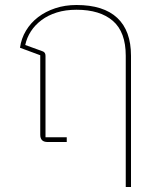

<svg xmlns="http://www.w3.org/2000/svg" viewBox="-20 -568 629 768"><path d="M483 -345Q483 -440 431.5 -484.5Q380 -529 286 -529Q242 -529 207 -518Q172 -507 146 -487.5Q120 -468 103.5 -442.5Q87 -417 81 -388L150 -363Q162 -359 162 -345V-19H247V0H170Q141 0 141 -29V-347L60 -377Q65 -414 84 -445.5Q103 -477 132.5 -499.5Q162 -522 201 -535Q240 -548 286 -548Q394 -548 449 -496.5Q504 -445 504 -345V180H483Z"/></svg>

Font: IBM Plex Sans Thai Thin
Style: Regular
Weight: 100
Designer: Mike Abbink, Paul van der Laan, Pieter van Rosmalen, Ben Mitchell, Mark Frömberg
Foundry: Bold Monday
Version: Version 1.1